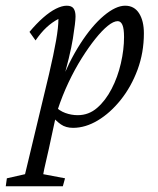

<svg xmlns="http://www.w3.org/2000/svg" viewBox="-78 -445 561 680"><path d="M-57.6 214.8 -53.7 186.5 10.7 171.9Q15.6 151.4 22.9 121.1Q30.3 90.8 38.1 57.6L95.7 -182.6Q112.3 -253.9 120.6 -301.3Q128.9 -348.6 128.9 -377.9Q106.4 -366.2 86.9 -348.1Q67.4 -330.1 47.9 -301.8L26.4 -332Q50.8 -361.3 74.7 -382.3Q98.6 -403.3 120.1 -414.1Q141.6 -424.8 158.2 -424.8Q175.8 -424.8 182.6 -415Q189.5 -405.3 189.5 -386.7Q189.5 -367.2 180.2 -308.6Q170.9 -250 139.6 -141.6H132.8Q165 -225.6 206.1 -289.6Q247.1 -353.5 289.6 -389.2Q332 -424.8 365.2 -424.8Q397.5 -424.8 414.6 -397.9Q431.6 -371.1 431.6 -327.1Q431.6 -258.8 409.2 -198.2Q386.7 -137.7 349.6 -91.3Q312.5 -44.9 268.6 -18.6Q224.6 7.8 180.7 7.8Q155.3 7.8 137.7 -4.4Q120.1 -16.6 102.5 -38.1L115.2 -70.3Q131.8 -52.7 153.3 -44.9Q174.8 -37.1 197.3 -37.1Q236.3 -37.1 266.1 -63Q295.9 -88.9 317.4 -130.4Q338.9 -171.9 350.1 -220.7Q361.3 -269.5 361.3 -313.5Q361.3 -343.8 355.5 -356.9Q349.6 -370.1 338.9 -370.1Q324.2 -370.1 303.7 -353.5Q283.2 -336.9 259.8 -307.6Q236.3 -278.3 211.4 -238.8Q186.5 -199.2 164.6 -152.8Q142.6 -106.4 126 -55.7L120.1 -34.2L107.4 24.4Q93.8 88.9 85.4 124Q77.1 159.2 75.2 171.9L152.3 186.5L144.5 214.8Z"/></svg>

Font: Crimson Pro ExtraLight Light
Style: Italic
Weight: 300
Italic angle: -12°
Version: Version 1.002